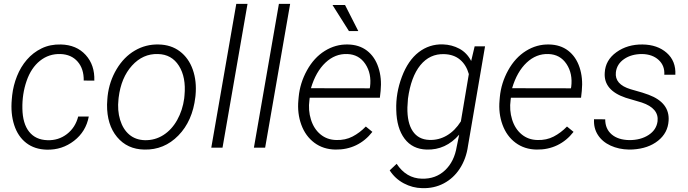

<svg xmlns="http://www.w3.org/2000/svg" viewBox="-20 -770 3588 1001"><path d="M227.1 -39.1Q284.7 -37.1 328.9 -71Q373 -105 387.7 -162.6H442.9Q428.2 -84 366 -35.9Q303.7 12.2 224.1 10.3Q160.2 8.8 116.7 -24.9Q73.2 -58.6 54 -118.2Q34.7 -177.7 41.5 -252.4L43.5 -273.4Q49.3 -324.7 68.6 -373Q87.9 -421.4 120.1 -458.7Q152.3 -496.1 197 -517.8Q241.7 -539.6 297.9 -538.1Q378.9 -536.1 426.8 -483.4Q474.6 -430.7 471.7 -349.6L416.5 -350.1Q417.5 -411.1 384.8 -448.7Q352.1 -486.3 295.4 -488.3Q234.9 -490.2 188.5 -453.1Q142.1 -416 118.7 -348.1Q95.2 -280.3 96.7 -204.1Q98.1 -125.5 131.8 -83.3Q165.5 -41 227.1 -39.1Z M541 -269Q549.8 -345.7 587.9 -409.4Q626 -473.1 682.9 -506.3Q739.7 -539.6 806.2 -538.1Q871.6 -537.1 917.7 -502.2Q963.9 -467.3 985.1 -407Q1006.3 -346.7 999.5 -273.4L998.5 -264.2Q983.9 -139.2 909.9 -63.5Q835.9 12.2 732.4 9.8Q643.6 8.3 590.3 -55.7Q537.1 -119.6 538.1 -224.6L539.6 -252.4ZM597.7 -252.4Q591.3 -194.3 606.2 -145.3Q621.1 -96.2 653.8 -68.4Q686.5 -40.5 735.4 -39.1Q788.1 -38.1 831.8 -65.9Q875.5 -93.8 903.8 -144.5Q932.1 -195.3 940.4 -256.8L941.9 -272.9Q950.7 -367.2 912.8 -427Q875 -486.8 803.2 -488.3Q725.1 -490.7 668.2 -428Q611.3 -365.2 598.6 -261.2Z M1140.1 0H1081.5L1211.9 -750H1270.5Z M1362.3 0H1303.7L1434.1 -750H1492.7Z M1729 9.8Q1665.5 8.8 1619.1 -25.6Q1572.8 -60.1 1551 -119.4Q1529.3 -178.7 1535.6 -247.6L1537.1 -264.2Q1543.9 -337.4 1580.6 -403.6Q1617.2 -469.7 1673.3 -504.6Q1729.5 -539.6 1793.5 -538.1Q1852.5 -537.1 1893.3 -505.9Q1934.1 -474.6 1952.6 -418.9Q1971.2 -363.3 1964.4 -295.9L1960.4 -260.3H1594.7L1593.3 -248.5Q1585.9 -195.3 1601.1 -146.7Q1616.2 -98.1 1650.6 -69.6Q1685.1 -41 1733.4 -40Q1780.3 -38.6 1817.9 -58.1Q1855.5 -77.6 1887.2 -110.4L1921.4 -82.5Q1885.7 -36.6 1836.7 -12.9Q1787.6 10.7 1729 9.8ZM1790.5 -488.3Q1727.1 -490.7 1676.8 -443.4Q1626.5 -396 1601.1 -310.1L1907.7 -309.6L1909.2 -316.9Q1918 -386.2 1884.8 -436.3Q1851.6 -486.3 1790.5 -488.3ZM1848.1 -607.9H1799.3L1713.4 -744.1H1778.8Z M2288.6 -538.6Q2335.9 -537.1 2375 -516.1Q2414.1 -495.1 2436.5 -452.1L2454.6 -528.3H2508.8L2419.9 -9.3Q2410.6 57.1 2377.9 107.9Q2345.2 158.7 2294.2 185.8Q2243.2 212.9 2180.7 210.9Q2130.9 210 2085.4 186Q2039.6 161.6 2011.7 118.2L2047.9 84Q2098.1 159.7 2179.2 161.6Q2251.5 163.6 2300 117.9Q2348.6 72.3 2361.3 -6.3L2374 -67.9Q2303.7 12.7 2204.6 9.8Q2130.4 7.8 2089.1 -47.1Q2047.9 -102.1 2045.9 -196.8Q2043 -284.2 2075.2 -369.6Q2107.4 -455.1 2162.8 -497.8Q2218.3 -540.5 2288.6 -538.6ZM2106.9 -255.4 2104 -210Q2102.5 -129.9 2131.8 -86.2Q2161.1 -42.5 2218.3 -40.5Q2267.1 -38.6 2309.6 -63.5Q2352.1 -88.4 2382.8 -137.2L2424.3 -383.8Q2411.1 -431.2 2378.7 -458.7Q2346.2 -486.3 2295.4 -487.8Q2220.7 -490.2 2171.6 -430.2Q2122.6 -370.1 2106.9 -255.4Z M2777.8 9.8Q2714.4 8.8 2668 -25.6Q2621.6 -60.1 2599.9 -119.4Q2578.1 -178.7 2584.5 -247.6L2585.9 -264.2Q2592.8 -337.4 2629.4 -403.6Q2666 -469.7 2722.2 -504.6Q2778.3 -539.6 2842.3 -538.1Q2901.4 -537.1 2942.1 -505.9Q2982.9 -474.6 3001.5 -418.9Q3020 -363.3 3013.2 -295.9L3009.3 -260.3H2643.6L2642.1 -248.5Q2634.8 -195.3 2649.9 -146.7Q2665 -98.1 2699.5 -69.6Q2733.9 -41 2782.2 -40Q2829.1 -38.6 2866.7 -58.1Q2904.3 -77.6 2936 -110.4L2970.2 -82.5Q2934.6 -36.6 2885.5 -12.9Q2836.4 10.7 2777.8 9.8ZM2839.4 -488.3Q2775.9 -490.7 2725.6 -443.4Q2675.3 -396 2649.9 -310.1L2956.5 -309.6L2958 -316.9Q2966.8 -386.2 2933.6 -436.3Q2900.4 -486.3 2839.4 -488.3Z M3408.2 -137.7Q3416 -205.1 3326.2 -235.4L3242.2 -260.3Q3126.5 -299.3 3132.8 -390.6Q3136.2 -456.5 3193.6 -497.8Q3251 -539.1 3330.1 -538.1Q3407.7 -537.1 3456.1 -494.4Q3504.4 -451.7 3501 -380.4H3443.4Q3446.3 -427.7 3413.8 -457.5Q3381.3 -487.3 3327.6 -488.3Q3272 -488.3 3233.9 -462.2Q3195.8 -436 3190.9 -393.1Q3183.6 -330.1 3268.1 -304.7L3329.1 -287.1L3361.8 -275.9Q3472.2 -234.4 3465.8 -140.6Q3461.9 -77.1 3410.9 -36.4Q3359.9 4.4 3279.3 9.3L3259.3 9.8Q3206.1 8.8 3163.1 -11Q3120.1 -30.8 3097.2 -66.4Q3074.2 -102.1 3077.1 -148.4L3135.3 -147.9Q3135.3 -98.1 3168.9 -69.3Q3202.6 -40.5 3261.7 -39.6Q3320.3 -39.6 3361.3 -66.2Q3402.3 -92.8 3408.2 -137.7Z"/></svg>

Font: RobotoInd Light
Style: Italic
Weight: 300
Italic angle: -12°
Designer: Google
Version: Version 2.001151; 2014